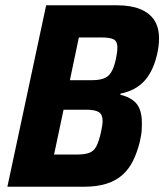

<svg xmlns="http://www.w3.org/2000/svg" viewBox="-20 -708 623 728"><path d="M8 0 155 -688H423Q476 -688 511.5 -673.5Q547 -659 565 -631.5Q583 -604 583 -562Q583 -547 581 -531.5Q579 -516 575 -499Q559 -434 525.5 -399Q492 -364 437 -353L436 -349Q464 -342 482.5 -329Q501 -316 509.5 -294.5Q518 -273 518 -241Q518 -230 517.5 -218.5Q517 -207 515 -195Q513 -183 510 -170Q500 -130 484.5 -98.5Q469 -67 444.5 -45Q420 -23 384 -11.5Q348 0 299 0ZM185 -122H270Q301 -122 318.5 -128.5Q336 -135 345.5 -153.5Q355 -172 363 -207Q366 -221 367.5 -231.5Q369 -242 369 -250Q369 -274 354.5 -283Q340 -292 306 -292H221ZM245 -404H329Q356 -404 373.5 -410.5Q391 -417 401.5 -434Q412 -451 419 -482Q422 -496 423.5 -507Q425 -518 425 -529Q425 -551 411.5 -558.5Q398 -566 363 -566H279Z"/></svg>

Font: Saira SemiCondensed
Style: Bold Italic
Weight: 700
Width: 4
Italic angle: -12°
Designer: Hector Gatti with collaboration of the Omnibus-Type team
Foundry: Omnibus-Type
Version: Version 1.101